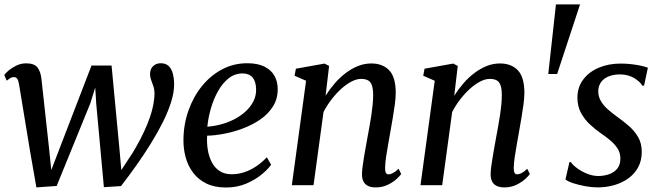

<svg xmlns="http://www.w3.org/2000/svg" viewBox="-20 -845 3004 876"><path d="M146 10 116.5 -159 67 -459.5Q64 -478 58.8 -485.5Q53.5 -493 44 -493Q34 -493.5 26.2 -488.2Q18.5 -483 10.5 -477L-0.5 -503Q4.5 -510.5 18.8 -522.8Q33 -535 54 -545.5Q75 -556 99.5 -556Q136 -556 150.5 -537.8Q165 -519.5 169 -486L203.5 -171L214 -69L253.5 -172L397.5 -546H489L525 -165L533.5 -69L585 -147.5Q603 -177 620.5 -210.5Q638 -244 652.5 -279.2Q667 -314.5 675.5 -349.5Q684 -384.5 685 -417Q685 -435.5 680 -450.8Q675 -466 669.8 -479.5Q664.5 -493 664.5 -506.5Q664.5 -529.5 678.2 -543Q692 -556.5 713.5 -556.5Q735.5 -556.5 748.8 -544.5Q762 -532.5 768 -511Q774 -489.5 774.5 -461Q774.5 -424 760.8 -379.8Q747 -335.5 722.8 -287.2Q698.5 -239 667.5 -189Q636.5 -139 601.8 -90Q567 -41 532 4L454 9L419 -373L414.5 -445.5L391.5 -372L238.5 3.5Z M1217 -93.5Q1203 -73 1173.5 -48.8Q1144 -24.5 1102.8 -7Q1061.5 10.5 1011.5 10.5Q959 10.5 922 -7.5Q885 -25.5 861.5 -56.5Q838 -87.5 827.2 -126.5Q816.5 -165.5 817 -207Q817.5 -277.5 839.8 -340.5Q862 -403.5 901.2 -452Q940.5 -500.5 993.2 -528.5Q1046 -556.5 1108 -556.5Q1155.5 -556.5 1186.2 -541.2Q1217 -526 1232 -499.5Q1247 -473 1247 -439.5Q1247.5 -394.5 1225.8 -359.8Q1204 -325 1168 -300.2Q1132 -275.5 1089 -259.2Q1046 -243 1002.8 -234.8Q959.5 -226.5 925 -226Q923 -193.5 928 -162.2Q933 -131 946 -105.5Q959 -80 981.5 -65Q1004 -50 1037 -50Q1067 -50 1095.2 -59.5Q1123.5 -69 1149.5 -86.5Q1175.5 -104 1197.5 -127.5ZM1087 -510Q1051.5 -510 1023.2 -487.8Q995 -465.5 974.8 -429.2Q954.5 -393 942.2 -350.5Q930 -308 926 -267Q956.5 -269 988.2 -277.5Q1020 -286 1048.8 -300.8Q1077.5 -315.5 1100 -336Q1122.5 -356.5 1135.8 -382Q1149 -407.5 1148.5 -437Q1148 -473.5 1132 -491.8Q1116 -510 1087 -510Z M1465.5 -408.5Q1484.5 -438.5 1507.8 -465.2Q1531 -492 1558 -512.2Q1585 -532.5 1614 -544Q1643 -555.5 1674 -555.5Q1725.5 -555.5 1755.5 -524.5Q1785.5 -493.5 1785.5 -420.5Q1785.5 -399.5 1781.5 -369Q1777.5 -338.5 1771.8 -305.5Q1766 -272.5 1761 -243.5Q1756.5 -216.5 1751 -186.8Q1745.5 -157 1741.5 -129.2Q1737.5 -101.5 1737 -81Q1736.5 -64 1740.5 -56.8Q1744.5 -49.5 1751.5 -49.5Q1761 -49.5 1772.5 -55.2Q1784 -61 1798.5 -75L1810.5 -51Q1805 -42.5 1789 -28Q1773 -13.5 1749 -1.8Q1725 10 1694 10Q1672.5 10 1658.2 2.8Q1644 -4.5 1637.5 -18.5Q1631 -32.5 1631.5 -53Q1632 -67 1634.5 -86.8Q1637 -106.5 1641 -129.8Q1645 -153 1649.2 -177Q1653.5 -201 1657.5 -223Q1661.5 -245 1666 -269.5Q1670.5 -294 1674.2 -319Q1678 -344 1680.2 -367.2Q1682.5 -390.5 1682.5 -410Q1682.5 -439 1677 -455.2Q1671.5 -471.5 1659.5 -478.2Q1647.5 -485 1627 -485Q1607 -485 1583.8 -473Q1560.5 -461 1537 -439.8Q1513.5 -418.5 1492.5 -391.2Q1471.5 -364 1456 -334L1410.5 0H1311.5L1376.5 -476.5L1324 -499.5L1330 -531.5L1461 -555L1481.5 -544Z M2052.5 -408.5Q2071.5 -438.5 2094.8 -465.2Q2118 -492 2145 -512.2Q2172 -532.5 2201 -544Q2230 -555.5 2261 -555.5Q2312.5 -555.5 2342.5 -524.5Q2372.5 -493.5 2372.5 -420.5Q2372.5 -399.5 2368.5 -369Q2364.5 -338.5 2358.8 -305.5Q2353 -272.5 2348 -243.5Q2343.5 -216.5 2338 -186.8Q2332.5 -157 2328.5 -129.2Q2324.5 -101.5 2324 -81Q2323.5 -64 2327.5 -56.8Q2331.5 -49.5 2338.5 -49.5Q2348 -49.5 2359.5 -55.2Q2371 -61 2385.5 -75L2397.5 -51Q2392 -42.5 2376 -28Q2360 -13.5 2336 -1.8Q2312 10 2281 10Q2259.5 10 2245.2 2.8Q2231 -4.5 2224.5 -18.5Q2218 -32.5 2218.5 -53Q2219 -67 2221.5 -86.8Q2224 -106.5 2228 -129.8Q2232 -153 2236.2 -177Q2240.5 -201 2244.5 -223Q2248.5 -245 2253 -269.5Q2257.5 -294 2261.2 -319Q2265 -344 2267.2 -367.2Q2269.5 -390.5 2269.5 -410Q2269.5 -439 2264 -455.2Q2258.5 -471.5 2246.5 -478.2Q2234.5 -485 2214 -485Q2194 -485 2170.8 -473Q2147.5 -461 2124 -439.8Q2100.5 -418.5 2079.5 -391.2Q2058.5 -364 2043 -334L1997.5 0H1898.5L1963.5 -476.5L1911 -499.5L1917 -531.5L2048 -555L2068.5 -544Z M2626.5 -825 2522 -507.5H2481.5L2516.5 -825Z M2918.5 -454H2910.5Q2901.5 -471.5 2873.8 -488.5Q2846 -505.5 2808.5 -505.5Q2781 -505.5 2759 -497.2Q2737 -489 2724 -472.5Q2711 -456 2709.5 -431.5Q2709 -406 2720.8 -385.2Q2732.5 -364.5 2752.5 -346.8Q2772.5 -329 2796 -312Q2823.5 -292.5 2849 -270.5Q2874.5 -248.5 2891.2 -220Q2908 -191.5 2908 -152Q2908 -112.5 2891.8 -82.2Q2875.5 -52 2847.2 -31.5Q2819 -11 2782.8 -0.5Q2746.5 10 2706 10Q2681 10 2650.5 4.5Q2620 -1 2595 -9.2Q2570 -17.5 2560 -26.5L2578 -105.5H2584Q2595 -90.5 2615.5 -75.8Q2636 -61 2661 -51.5Q2686 -42 2709.5 -42Q2735 -42 2758 -49.8Q2781 -57.5 2795.8 -75Q2810.5 -92.5 2810.5 -121.5Q2810.5 -148 2796.8 -168.8Q2783 -189.5 2761.5 -207Q2740 -224.5 2716.5 -240.5Q2695.5 -255 2671.8 -277Q2648 -299 2631.2 -329.2Q2614.5 -359.5 2614.5 -399Q2614.5 -447 2640.8 -482Q2667 -517 2711.8 -536Q2756.5 -555 2812 -555Q2837.5 -555 2862.5 -552Q2887.5 -549 2907 -544.5Q2926.5 -540 2936 -536Z"/></svg>

Font: Merriweather 48pt
Style: Italic
Weight: 400
Italic angle: -7.8°
Version: Version 2.101